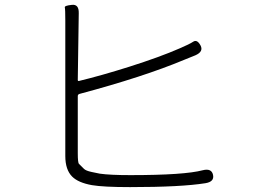

<svg xmlns="http://www.w3.org/2000/svg" viewBox="-20 -775 1040 785"><path d="M512 -10Q403 -10 356 -18Q300 -28 275 -53Q247 -81 247 -137V-691Q247 -737 245 -744.5Q243 -752 273 -755Q303 -759 302 -721L298 -448Q298 -443 303 -444Q394 -466 508 -502Q634 -542 714 -577Q754 -594 770 -604.5Q786 -615 800 -589Q813 -564 779 -549L732 -530Q567 -461 305 -391Q298 -389 298 -382V-149Q298 -109 303 -105Q316 -92 323.5 -84.5Q331 -77 354 -72Q371 -68 388 -65Q430 -59 513 -59Q734 -59 809 -79Q845 -88 851 -60Q857 -32 820 -26Q720 -10 512 -10Z"/></svg>

Font: Resource Han Rounded KR Light
Style: Regular
Weight: 300
Designer: Cyano Hao (round all glyphs); Ryoko NISHIZUKA 西塚涼子 (kana, bopomofo & ideographs); Paul D. Hunt (Latin, Greek & Cyrillic)
Foundry: Cyano Hao
Version: 0.990